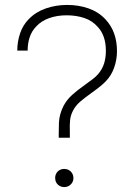

<svg xmlns="http://www.w3.org/2000/svg" viewBox="-20 -755 544 778"><path d="M218 -210Q218 -241 218.8 -257.5Q219.5 -274 224 -291.2Q228.5 -308.5 238 -327Q251.5 -351.5 271.8 -370Q292 -388.5 324 -411Q344 -425.5 355.8 -434.5Q367.5 -443.5 377 -454Q394.5 -474.5 401.8 -497.8Q409 -521 409 -549Q409 -610 377 -645Q354.5 -671 321.8 -682Q289 -693 250 -693Q211 -693 179 -681.5Q147 -670 127 -648Q109 -630 100.5 -604.8Q92 -579.5 92 -550H50Q50 -585.5 61.2 -619.2Q72.5 -653 96 -677Q124.5 -706.5 165.5 -720.8Q206.5 -735 252 -735Q299 -735 339.2 -720.8Q379.5 -706.5 407 -677Q431 -651.5 442.5 -619.2Q454 -587 454 -548Q454 -512.5 442.2 -480Q430.5 -447.5 408 -425Q391.5 -407.5 353.5 -380.5Q322.5 -358.5 304.2 -342.5Q286 -326.5 276 -307Q266.5 -289 264.2 -270Q262 -251 263 -219.5V-197H218ZM203.5 -33.5Q203.5 -44 208.2 -52.5Q213 -61 221.5 -65.8Q230 -70.5 240.5 -70.5Q250.5 -70.5 259 -65.8Q267.5 -61 272.5 -52.5Q277.5 -44 277.5 -33.5Q277.5 -23.5 272.5 -15Q267.5 -6.5 259 -1.8Q250.5 3 240.5 3Q230 3 221.5 -1.8Q213 -6.5 208.2 -15Q203.5 -23.5 203.5 -33.5Z"/></svg>

Font: Tap Sans
Style: Regular
Weight: 400
Designer: Tap Payments
Foundry: Tap Payments
Version: Version 1.001;Glyphs 3.1.2 (3151)